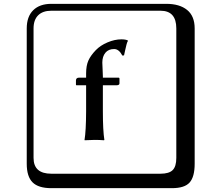

<svg xmlns="http://www.w3.org/2000/svg" viewBox="-20 -774 1140 1006"><path d="M481.9 -511.2Q505.9 -536.1 543.5 -552Q581.1 -567.9 616.2 -567.9Q638.2 -567.9 649.9 -562V-559.1Q646 -553.2 642.6 -539.6Q639.2 -525.9 635 -507.3Q630.9 -488.8 629.9 -483.9L621.1 -482.9Q603 -517.1 578.1 -517.1Q548.3 -517.1 532.2 -497.6Q516.1 -478 516.1 -445.8Q516.1 -438 517.6 -410.9Q519 -383.8 519 -374V-367.2H600.1Q606 -367.2 606 -361.8V-336.9Q606 -327.1 588.9 -327.1H519V-190.9Q519 -89.8 526.9 -41L524.9 -39.1Q501 -41 475.1 -41L423.8 -39.1L422.9 -41Q430.7 -86.9 431.2 -190.9V-327.1H380.9Q377.9 -327.1 377.9 -331.1V-352.1Q377.9 -367.2 395 -367.2H431.2V-389.2Q431.2 -430.2 443.1 -456.8Q455.1 -483.4 481.9 -511.2ZM249 -717.8Q204.1 -717.8 179.9 -693.8Q155.8 -669.9 155.8 -625V53.2Q155.8 136.2 249 136.2H820.8Q865.7 136.2 884.8 117.2Q903.8 98.1 903.8 53.2V-625Q903.8 -717.8 820.8 -717.8ZM1000 84Q1000 152.8 973.4 182.4Q946.8 211.9 880.9 211.9H249Q181.2 211.9 150.6 181.4Q120.1 150.9 120.1 84V-625Q120.1 -687 154.1 -720.5Q188 -753.9 249 -753.9H851.1Q920.9 -753.9 960.4 -721.9Q1000 -689.9 1000 -625Z"/></svg>

Font: Linux Biolinum Keyboard O
Style: Regular
Weight: 700
Designer: Philipp H. Poll
Foundry: Philipp H. Poll
Version: Version 0.6.1